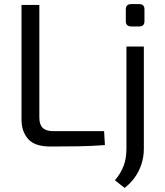

<svg xmlns="http://www.w3.org/2000/svg" viewBox="-20 -714 803 937"><path d="M172 -690V-140Q172 -106 188.5 -90Q205 -74 239 -74H488L492 -6Q427 -1 359.5 0Q292 1 225 1Q149 1 117 -36Q85 -73 85 -129V-690ZM682 -487V12Q682 51 670.5 86.5Q659 122 638 151.5Q617 181 588 203L541 166Q570 131 583.5 95Q597 59 597 12V-487ZM660 -694Q685 -694 685 -668V-611Q685 -585 660 -585H620Q594 -585 594 -611V-668Q594 -694 620 -694Z"/></svg>

Font: Exo 2
Style: Regular
Weight: 400
Designer: Natanael Gama
Foundry: Natanael Gama
Version: Version 2.010